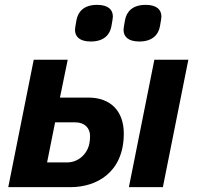

<svg xmlns="http://www.w3.org/2000/svg" viewBox="-20 -771 810 791"><path d="M354 -600C409 -600 433 -629 439 -663C443 -686 445 -696 445 -703C445 -730 427 -751 380 -751C325 -751 301 -722 295 -688C291 -665 289 -655 289 -648C289 -621 307 -600 354 -600ZM554 -600C609 -600 633 -629 639 -663C643 -686 645 -696 645 -703C645 -730 627 -751 580 -751C525 -751 501 -722 495 -688C491 -665 489 -655 489 -648C489 -621 507 -600 554 -600ZM14 0H271C376 0 490 -59 490 -221C490 -312 437 -369 344 -369H227L259 -525H119ZM511 0H651L756 -525H616ZM174 -102 207 -267H290C329 -267 351 -243 351 -211C351 -198 350 -189 348 -179C339 -134 300 -102 258 -102Z"/></svg>

Font: Braiins Sans
Style: Bold Italic
Weight: 700
Italic angle: -11.31°
Designer: Mike Abbink, Paul van der Laan, Pieter van Rosmalen, Jiri Chlebus, Lubos Buracinsky
Foundry: Bold Monday, Sudetype
Version: Version 1.000;hotconv 1.0.109;makeotfexe 2.5.65596